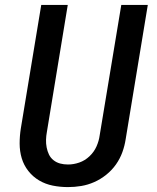

<svg xmlns="http://www.w3.org/2000/svg" viewBox="-20 -755 640 782"><path d="M257 7Q225 7 195 1Q165 -5 139.5 -20Q114 -35 95.5 -58.5Q77 -82 68.5 -110.5Q60 -139 60 -170.5Q60 -202 65 -233L148 -735H256L171 -218Q168 -202 167.5 -186Q167 -170 170 -154.5Q173 -139 179.5 -125.5Q186 -112 198 -102.5Q210 -93 225 -89Q240 -85 257 -85Q280 -85 303 -93Q326 -101 344.5 -118.5Q363 -136 373 -158.5Q383 -181 386 -204L474 -735H582L492 -189Q488 -162 478.5 -135.5Q469 -109 452.5 -85.5Q436 -62 413 -43.5Q390 -25 364 -13.5Q338 -2 311 2.5Q284 7 257 7Z"/></svg>

Font: Iosevka Semibold Extended
Style: Italic
Weight: 600
Width: 7
Italic angle: -9°
Monospace: yes
Designer: Belleve Invis
Foundry: Belleve Invis
Version: Version 32.5.0; ttfautohint (v1.8.4)